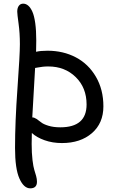

<svg xmlns="http://www.w3.org/2000/svg" viewBox="-20 -780 642 1060"><path d="M147 259.8Q111.3 259.8 87.2 205.6Q63 151.4 63 37.1Q63 -106 76.4 -292.2Q89.8 -478.5 89.8 -536.1Q89.8 -597.2 82.5 -649.9Q75.2 -702.6 75.2 -715.8Q75.2 -736.3 84 -748Q92.8 -759.8 107.9 -759.8Q123 -759.8 135.7 -749Q148.4 -738.3 158.7 -715.6Q168.9 -692.9 174.6 -652.1Q180.2 -611.3 180.2 -556.2Q180.2 -546.4 179.7 -525.6Q179.2 -504.9 179.2 -494.1Q203.1 -500 242.2 -500Q329.1 -500 398.7 -463.4Q468.3 -426.8 509.5 -356.2Q550.8 -285.6 550.8 -192.9Q550.8 -99.6 487.5 -44.9Q424.3 9.8 321.8 9.8Q269.5 9.8 225.8 -5.9Q182.1 -21.5 155.8 -45.9Q154.8 -25.9 154.8 14.2Q154.8 65.4 159.4 103.5Q164.1 141.6 169.4 158Q174.8 174.3 179.4 191.4Q184.1 208.5 184.1 223.1Q184.1 259.8 147 259.8ZM247.1 -413.1Q230 -413.1 216.3 -411.6Q202.6 -410.2 190.7 -407.7Q178.7 -405.3 173.8 -404.8Q158.7 -145 158.2 -131.8Q168.9 -131.8 181.9 -123.3Q194.8 -114.7 207.3 -104.5Q219.7 -94.2 247.6 -85.7Q275.4 -77.1 313 -77.1Q458 -77.1 458 -203.1Q458 -295.9 397.9 -354.5Q337.9 -413.1 247.1 -413.1Z"/></svg>

Font: Shantell Sans Irregular
Style: Regular
Weight: 400
Designer: Stephen Nixon, Anya Danilova, Shantell Martin
Foundry: Arrow Type
Version: Version 1.006;[9816181b4]